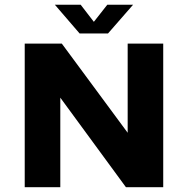

<svg xmlns="http://www.w3.org/2000/svg" viewBox="-20 -776 779 796"><path d="M427.7 -637.2 531.7 -756.3H424.8L369.1 -685.5L314.5 -756.3H207.5L310.1 -637.2ZM509.3 -595.2V-225.6L236.3 -595.2H82.5V0H230V-371.1L502 0H656.7V-595.2Z"/></svg>

Font: Now Black
Style: Regular
Weight: 400
Designer: Alfredo Marco Pradil
Foundry: Alfredo Marco Pradil
Version: Version 1.200;hotconv 1.0.109;makeotfexe 2.5.65596